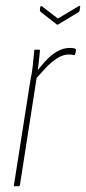

<svg xmlns="http://www.w3.org/2000/svg" viewBox="-20 -653 301 673"><path d="M33 0Q28 0 29 -5L86 -368Q92 -396 95 -423.5Q98 -451 100 -475Q100 -479 104 -479H117Q120 -479 120 -475Q118 -452 115 -427.5Q112 -403 109 -386V-384L50 -5Q49 0 44 0ZM101 -372 104 -397Q119 -416 137 -436.5Q155 -457 177.5 -471Q200 -485 224 -485Q229 -485 234.5 -484.5Q240 -484 244 -482Q246 -481 246 -478Q246 -475 245.5 -470.5Q245 -466 243 -463Q242 -459 238 -460Q235 -461 231 -461.5Q227 -462 221 -462Q201 -462 180 -448.5Q159 -435 139.5 -414Q120 -393 101 -372ZM255 -631Q258 -633 260 -632.5Q262 -632 261 -629L259 -616Q258 -612 257 -611.5Q256 -611 253 -609L185 -568Q181 -565 178 -568L123 -611Q119 -614 120 -619L121 -628Q122 -633 127 -631L183 -588Z"/></svg>

Font: Sofia Sans Extra Condensed Thin
Style: Italic
Weight: 250
Italic angle: -9°
Version: Version 4.100